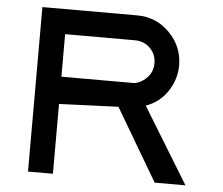

<svg xmlns="http://www.w3.org/2000/svg" viewBox="-51 -757 945 814"><g transform="rotate(5 422.0 -350.0)"><path d="M696 -504Q696 -444 661 -392Q627 -342 570 -322L767 0H636L455 -307L203 -297V0H97V-700H500Q582 -700 639 -642Q696 -584 696 -504ZM203 -413H515Q547 -420 570 -446Q591 -470 591 -504Q591 -542 565 -568Q539 -594 500 -594H203Z"/></g></svg>

Font: Teller
Style: Regular
Weight: 400
Version: Version 3.020;FEAKit 1.0